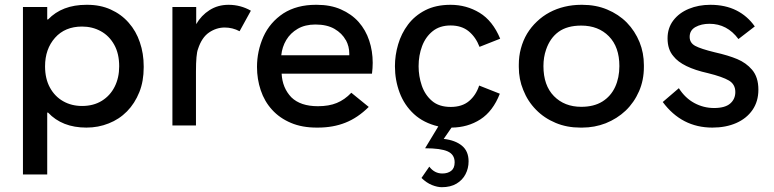

<svg xmlns="http://www.w3.org/2000/svg" viewBox="-20 -522 3219 799"><path d="M176.5 204H75.5V-493H176.5V-441H180Q238.5 -502 339.5 -502H343.5Q397.5 -502 440.5 -482.5Q485 -462.5 515.5 -427.5Q546.5 -392.5 562 -346Q578 -299.5 578 -246V-241.5Q578 -184 560 -139Q541 -91.5 508.5 -58.5Q476 -25.5 432.5 -8.5Q389 9 339.5 9Q238.5 9 180 -53.5H176.5ZM321.5 -81Q369 -81 403.8 -102.5Q438.5 -124 457.2 -161.2Q476 -198.5 476 -246Q476 -299 455.2 -336Q434.5 -373 399.5 -392.2Q364.5 -411.5 321.5 -411.5Q250.5 -411.5 209 -364.8Q167.5 -318 167.5 -246Q167.5 -194.5 187.8 -157.5Q208 -120.5 242.8 -100.8Q277.5 -81 321.5 -81Z M795.5 0H697.5V-493H796.5V-421.5Q817.5 -458 852.2 -480Q887 -502 931 -502Q981 -502 1024 -477.5L977 -392Q948 -407.5 915 -407.5Q880.5 -407.5 850 -386.8Q819.5 -366 804 -318Q795.5 -296.5 795.5 -224Z M1302.5 9H1298Q1237 9 1191 -10.5Q1143.5 -30.5 1112 -65.5Q1080.5 -100 1065 -146.5Q1049.5 -192.5 1049.5 -243.5Q1049.5 -309 1076 -369Q1103 -429 1159.5 -466.5Q1215.5 -502 1294 -502H1298.5Q1355.5 -502 1398.5 -483Q1443 -463.5 1472.5 -430.5Q1502 -397 1516.5 -353Q1531 -309.5 1531 -260.5Q1531 -239.5 1528 -215.5H1152Q1155 -156 1192.5 -117Q1230.5 -80 1303 -80Q1349 -80 1381.5 -93.5Q1414.5 -107 1442 -136L1514.5 -77Q1468.5 -31.5 1417.5 -11.5Q1366.5 9 1302.5 9ZM1433.5 -292V-299Q1433.5 -329 1419.5 -355H1419Q1403.5 -383.5 1372 -401.8Q1340.5 -420 1292.5 -420Q1249.5 -420 1219 -402.2Q1188.5 -384.5 1171.2 -355.5Q1154 -326.5 1150.5 -292Z M1818.5 257Q1800 257 1777.5 248Q1755 239 1734 218.5L1766.5 171.5Q1788 200 1821 200Q1843 200 1857.5 189Q1872 178 1872 153.5Q1872 121 1843 108Q1814 95 1749 95L1804 4Q1742.5 -10.5 1702.5 -47.5Q1662.5 -84.5 1643 -136.5Q1623.5 -188.5 1623.5 -246.5Q1623.5 -292 1636.8 -337.2Q1650 -382.5 1678 -419.8Q1706 -457 1750 -479.5Q1794 -502 1855 -502Q1921 -502 1975.8 -468.8Q2030.5 -435.5 2061.5 -361L1975.5 -327Q1960 -367.5 1930.5 -391.8Q1901 -416 1855 -416Q1810 -416 1780.5 -392.2Q1751 -368.5 1736.5 -330Q1722 -291.5 1722 -246.5Q1722 -205 1735.2 -166Q1748.5 -127 1777.8 -102Q1807 -77 1855.5 -77Q1903 -77 1932 -101.5Q1961 -126 1974 -166L2060 -132Q2031.5 -59 1979 -25.2Q1926.5 8.5 1859 9L1826.5 56Q1874.5 61.5 1902.2 84.2Q1930 107 1930 149.5Q1930 178.5 1917.2 203Q1904.5 227.5 1879.8 242.2Q1855 257 1818.5 257Z M2403 9H2395Q2339 9 2292.5 -10.5Q2244.5 -30.5 2210.5 -65.5Q2176 -100.5 2157.5 -147.5Q2139 -192 2139 -243V-252.5Q2139 -288 2147.5 -319.5Q2156.5 -353.5 2173.5 -382Q2190.5 -410 2214.5 -432.5Q2238 -455 2267 -470.5Q2296 -486 2329.5 -494Q2363 -502 2399 -502H2403Q2460 -502 2506.5 -482.5Q2554.5 -462.5 2588.5 -428Q2622.5 -393 2641.5 -346.5Q2659.5 -302 2659.5 -251V-243Q2659.5 -188.5 2639.5 -142.5Q2619 -95.5 2583.5 -61.5Q2548 -28 2500.5 -9Q2454 9 2403 9ZM2399 -77.5Q2451.5 -77.5 2486.8 -99.5Q2522 -121.5 2539.8 -160Q2557.5 -198.5 2557.5 -247Q2557.5 -326.5 2513.8 -371Q2470 -415.5 2399 -415.5Q2340.5 -415.5 2304.8 -389.8Q2269 -364 2252.5 -315.5Q2241.5 -284 2241.5 -247Q2241.5 -166.5 2285.2 -122Q2329 -77.5 2399 -77.5Z M2944.5 9Q2817 9 2738 -97.5L2805 -155Q2831 -114 2869.5 -93.2Q2908 -72.5 2951.5 -72.5Q2997 -72.5 3018.5 -91Q3040 -109.5 3040 -139Q3040 -171 3013.5 -186.8Q2987 -202.5 2926.5 -217.5Q2818.5 -241.5 2782.5 -288Q2758 -316 2758 -362.5Q2758 -405.5 2782 -437Q2806 -468.5 2846.5 -485.2Q2887 -502 2936 -502Q2998 -502 3044.2 -478.8Q3090.5 -455.5 3121 -412L3053 -359.5Q3006 -423 2932.5 -423Q2898.5 -423 2874.2 -409.5Q2850 -396 2850 -368.5Q2850 -343.5 2873.2 -331Q2896.5 -318.5 2954 -304.5Q3011.5 -291.5 3048.2 -276Q3085 -260.5 3109.5 -232Q3136 -201 3136 -149Q3136 -100 3111.5 -64.5Q3087 -29 3043.8 -10Q3000.5 9 2944.5 9Z"/></svg>

Font: Acari Sans Neue SemiBold
Style: Regular
Weight: 600
Designer: Alfredo Marco Pradil (font), Cristiano Sobral (main changes)
Foundry: Hanken Design Co. (font), Cristiano Sobral (main changes)
Version: Version 2.459;March 19, 2022;FontCreator 14.0.0.2808 64-bit;